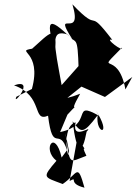

<svg xmlns="http://www.w3.org/2000/svg" viewBox="-20 -632 634 891"><path d="M293 -100C372 -186 283 -76 352 -197C172 -125 251 -253 158 -182L284 -171L358 -230L467 -182L594 -275L562 -217C527 -411 414 -275 546 -411C555 -386 459 -459 501 -447C377 -609 453 -468 316 -612C368 -439 217 -603 317 -448C191 -573 198 -527 235 -391C249 -529 208 -476 129 -406C47 -392 177 -398 128 -219L56 -183C34 -133 149 -272 45 -236C184 -187 128 -63 203 -95C225 85 255 -48 291 65L266 99C235 -37 173 60 242 114C173 195 182 188 271 222C342 173 339 121 372 239C290 219 346 185 303 208L339 8C404 103 346 19 381 91C299 121 305 142 284 -14L300 69C300 142 260 -47 331 -64C310 29 420 -62 382 -21C362 87 336 89 317 -69C356 -15 365 -7 433 -97C422 -7 505 3 423 -122L439 -95C308 -169 418 -53 259 -19ZM394 -318 354 -400 344 -325 266 -237C231 -431 212 -498 294 -472C333 -420 340 -482 345 -308Z"/></svg>

Font: Asimov Silicon
Style: Regular
Weight: 400
Designer: Google
Version: Version 2.000980; 2014